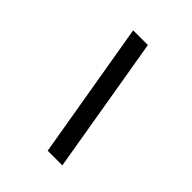

<svg xmlns="http://www.w3.org/2000/svg" viewBox="-215 -834 1018 1018"><g transform="rotate(45 293.5 -325.0)"><path d="M187 -710.9 317.9 61H427.7L297.4 -710.9Z"/></g></svg>

Font: Roboto Mono SemiBold
Style: Italic
Weight: 600
Italic angle: -10°
Monospace: yes
Designer: Google
Version: Version 3.000